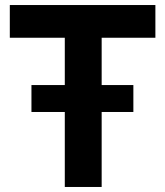

<svg xmlns="http://www.w3.org/2000/svg" viewBox="-20 -743 656 763"><path d="M19 -593V-723H597.5V-593H384V-405H510V-298H384V0H237.5V-298H105V-405H237.5V-593Z"/></svg>

Font: Public Sans
Style: Bold
Weight: 700
Designer: The Public Sans project authors (U.S. Web Design System). Libre Franklin designed by Pablo Impallari and Rodrigo Fuenzal
Version: Version 1.008; ttfautohint (v1.8.1) -l 8 -r 50 -G 200 -x 14 